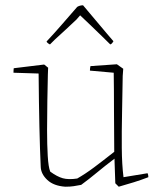

<svg xmlns="http://www.w3.org/2000/svg" viewBox="-20 -699 597 726"><path d="M227 7Q183 4 159 -18.5Q135 -41 134 -68Q131 -131 129 -219.5Q127 -308 126 -421L31 -424Q31 -435 32 -441L147 -455L162 -443L161 -417Q160 -372 159 -316.5Q158 -261 158 -206.5Q158 -152 160.5 -109.5Q163 -67 170 -50Q196 -31 217.5 -25Q239 -19 272 -24Q302 -41 335.5 -66Q369 -91 412 -125Q411 -204 411 -284Q411 -364 410 -424L320 -432Q320 -436 320.5 -440Q321 -444 322 -449L422 -456L446 -439L444 -412Q443 -341 441.5 -271Q440 -201 440.5 -139Q441 -77 447 -29L538 -44Q541 -38 541 -29Q515 -19 486.5 -10Q458 -1 429 7L416 -6L413 -94V-99Q376 -71 346.5 -46.5Q317 -22 287 0Q271 3 258.5 5Q246 7 227 7ZM187 -549 169 -531Q166 -532 161.5 -535.5Q157 -539 156 -542Q186 -574 215 -607.5Q244 -641 272 -673Q282 -679 294 -679L385 -571L409 -543Q408 -541 404.5 -536.5Q401 -532 397 -531Q386 -542 365 -562.5Q344 -583 321.5 -604.5Q299 -626 283 -641L269 -625Q249 -606 229.5 -588Q210 -570 187 -549Z"/></svg>

Font: Labrada ExtraLight
Style: Regular
Weight: 200
Designer: Mercedes Jáuregui
Foundry: Omnibus-Type Team
Version: Version 1.000; ttfautohint (v1.8.4.7-5d5b)